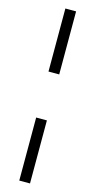

<svg xmlns="http://www.w3.org/2000/svg" viewBox="-144 -751 513 1030"><g transform="rotate(15 112.0 -236.0)"><path d="M141.6 -363.8H82V-713.9H141.6ZM141.6 241.7H82V-108.4H141.6Z"/></g></svg>

Font: VidalokaRegular
Style: Regular
Weight: 400
Designer: Cyreal (www.cyreal.org)
Foundry: Cyreal (www.cyreal.org)
Version: Version 1.000